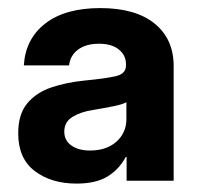

<svg xmlns="http://www.w3.org/2000/svg" viewBox="-20 -758 484 468"><path d="M166.5 -310.5Q105 -310.5 64.7 -341.1Q24.4 -371.6 24.4 -433.1Q24.4 -480 46.6 -506.3Q68.8 -532.7 105.2 -544.9Q141.6 -557.1 184.6 -561.5Q240.7 -566.9 263.9 -572.8Q287.1 -578.6 287.1 -598.6V-601.1Q287.1 -623.5 269.5 -637.5Q252 -651.4 221.2 -651.4Q189.5 -651.4 170.2 -637Q150.9 -622.6 148.4 -598.6H38.1Q42 -663.1 90.3 -700.7Q138.7 -738.3 224.6 -738.3Q310.1 -738.3 356.7 -700.7Q403.3 -663.1 403.3 -596.7V-317.4H288.6V-375.5H286.6Q270 -344.7 241.7 -327.6Q213.4 -310.5 166.5 -310.5ZM199.2 -391.1Q239.7 -391.1 263.9 -412.8Q288.1 -434.6 288.1 -467.8V-508.8Q278.3 -503.4 256.3 -499Q234.4 -494.6 205.6 -489.7Q176.8 -485.4 156.7 -473.1Q136.7 -460.9 136.7 -437Q136.7 -415.5 154.1 -403.3Q171.4 -391.1 199.2 -391.1Z"/></svg>

Font: Inter Display
Style: Bold
Weight: 700
Designer: Rasmus Andersson
Foundry: rsms
Version: Version 4.001;git-9221beed3